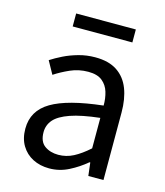

<svg xmlns="http://www.w3.org/2000/svg" viewBox="-112 -821 787 918"><g transform="rotate(15 281.5 -361.5)"><path d="M217.2 13.4Q171.9 13.4 136.1 -4.9Q100.2 -23.2 79.4 -57.9Q58.6 -92.5 58.6 -141.3Q58.6 -230.1 138.5 -277.5Q218.3 -325 391.7 -344.2Q392.1 -379.4 382.8 -410.5Q373.5 -441.7 349.2 -461.5Q324.9 -481.3 280 -481.3Q232.6 -481.3 191.1 -462.8Q149.7 -444.3 117 -422.7L81.9 -486Q107 -502.3 139.8 -518.5Q172.6 -534.7 211.9 -545.7Q251.1 -556.8 294.5 -556.8Q361.2 -556.8 402.8 -529.1Q444.3 -501.4 463.7 -451.5Q483.1 -401.6 483.1 -334V0H408.2L400.5 -64.9H396.7Q358.6 -32.7 313.3 -9.7Q267.9 13.4 217.2 13.4ZM242.8 -60.6Q282 -60.6 317.3 -79Q352.5 -97.4 391.7 -132.4V-283.2Q300.7 -273.1 246.8 -254.3Q193 -235.5 170 -209.1Q147.1 -182.6 147.1 -147.4Q147.1 -100.4 174.9 -80.5Q202.6 -60.6 242.8 -60.6ZM150.9 -671.3V-735.5H446.3V-671.3Z"/></g></svg>

Font: Shanggu Sans SC VF
Style: Regular
Weight: 250
Designer: GuiWonder
Version: Version 1.021